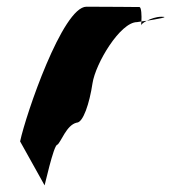

<svg xmlns="http://www.w3.org/2000/svg" viewBox="-20 -567 511 573"><path d="M40 -145 113 -14C112 -6 140 -135 151 -135C162 -142 178 -194 209 -201C228 -201 247 -258 256 -318C265 -378 339 -501 389 -501C389 -501 394 -502 402 -503C403 -520 402 -546 396 -546C396 -546 291 -547 238 -547C167 -547 57 -225 40 -145ZM402 -503C402 -498 401 -494 401 -491C401 -494 408 -500 418 -505C412 -504 407 -504 402 -503ZM418 -505C449 -510 489 -517 462 -517C446 -517 430 -511 418 -505Z"/></svg>

Font: Ampere
Style: SuCndIta
Weight: 400
Version: Version 1